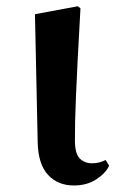

<svg xmlns="http://www.w3.org/2000/svg" viewBox="-20 -567 374 603"><path d="M211.8 15.5Q161.4 15.5 130.6 -18.1Q99.9 -51.7 98.4 -119.2L89.8 -522.4L224.5 -547.4L232.7 -540.7Q227.3 -445.9 223.9 -378.9Q220.6 -311.9 218.6 -265.3Q216.6 -218.6 215.9 -185.7Q215.3 -152.8 215.3 -126.4Q215.3 -84 230.6 -69.1Q245.9 -54.2 268.5 -54.2Q282.7 -54.2 293 -57.2Q303.3 -60.2 311.8 -64.5L322.7 -46.8Q313 -24.2 283.4 -4.4Q253.8 15.5 211.8 15.5Z"/></svg>

Font: Noto Serif SC
Style: Regular
Weight: 200
Designer: Ryoko NISHIZUKA 西塚涼子 (kana & ideographs); Frank Grießhammer (Latin, Greek & Cyrillic); Wenlong ZHANG 张文龙 (bopomofo); San
Foundry: Adobe
Version: Version 2.001;hotconv 1.1.0;makeotfexe 2.6.0